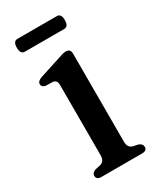

<svg xmlns="http://www.w3.org/2000/svg" viewBox="-156 -643 582 698"><g transform="rotate(-30 134.5 -294.0)"><path d="M190 -439V-69.5Q190 -45.5 209 -39.5L231 -35Q246.5 -28.5 246.5 -16.5Q246.5 0 226 0H55Q34.5 0 34.5 -16.5Q34.5 -28.5 50 -34.5L73 -39.5Q92 -45.5 92 -69V-365Q92 -384.5 76.5 -387.5L44 -388.5Q29.5 -392 29.5 -404Q29.5 -416 48 -423L136.5 -451.5Q148 -455.5 156 -457.8Q164 -460 171 -460Q190 -460 190 -439ZM23.6 -560.5Q23.6 -587.5 41.8 -587.5H207Q225.1 -587.5 225.1 -560.5Q225.1 -533.5 207 -533.5H41.8Q23.6 -533.5 23.6 -560.5Z"/></g></svg>

Font: Fraunces 72pt Soft
Style: Regular
Weight: 400
Version: Version 1.000;[b76b70a41]